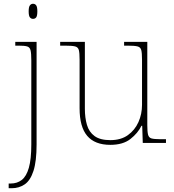

<svg xmlns="http://www.w3.org/2000/svg" viewBox="-20 -758 921 1018"><path d="M155 -658Q145 -658 138.5 -666Q132 -674 132 -698Q132 -721 138.5 -729.5Q145 -738 155 -738Q166 -738 172 -729.5Q178 -721 178 -698Q178 -674 172 -666Q166 -658 155 -658ZM26 240V215H37Q71 215 95.5 196Q120 177 133 131.5Q146 86 146 8V-438Q146 -475 142 -491.5Q138 -508 123.5 -512Q109 -516 79 -516H61V-536H174V8Q174 97 157.5 148Q141 199 111 219.5Q81 240 42 240Z M565 10Q483 10 442.5 -37.5Q402 -85 402 -184V-442Q402 -477 398 -492.5Q394 -508 378 -512Q362 -516 325 -516H299V-536H430V-181Q430 -134 441 -96Q452 -58 481.5 -36.5Q511 -15 565 -15Q621 -15 658 -41.5Q695 -68 714 -110.5Q733 -153 733 -202V-442Q733 -477 729 -492.5Q725 -508 709 -512Q693 -516 656 -516H638V-536H761V-94Q761 -60 765 -44Q769 -28 783.5 -24Q798 -20 828 -20H860V0H737L734 -91H730Q711 -52 671.5 -21Q632 10 565 10Z"/></svg>

Font: Noto Serif Tamil Thin
Style: Regular
Weight: 100
Designer: Indian Type Foundry, Tom Grace, and the Monotype Design Team
Foundry: Monotype Imaging Inc.
Version: Version 2.004; ttfautohint (v1.8.4.7-5d5b)